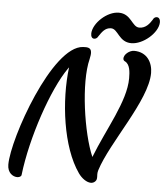

<svg xmlns="http://www.w3.org/2000/svg" viewBox="-63 -1022 924 1081"><g transform="rotate(5 399.5 -481.0)"><path d="M19 -61C19 -13.2 51.3 5.4 74.7 5.4C87.4 5.4 97.7 -0.5 98.6 -9.3C123.5 -223.1 219.7 -504.4 305.7 -627L312 -635.7C288.1 -443.8 321.3 -185.5 419.4 -46.4C439 -18.6 467.3 1 490.7 1C499.5 1 507.8 -2 514.6 -8.8C522.5 -16.6 523.4 -24.4 523.4 -34.2C523.4 -43.9 521 -56.2 526.4 -73.2C576.7 -234.4 774.9 -489.3 774.9 -644C774.9 -702.1 743.2 -760.3 668.9 -760.3C644 -760.3 609.4 -734.9 612.8 -709C613.8 -702.6 618.2 -698.7 622.6 -696.8C651.4 -682.6 654.3 -640.6 654.3 -603.5C654.3 -472.2 549.8 -307.6 486.8 -144.5C430.7 -272.5 388.7 -556.2 423.3 -692.4C427.2 -709 428.7 -722.2 427.7 -731.9C425.3 -757.3 405.3 -758.3 380.9 -756.8C207.5 -748 19 -208.5 19 -61ZM461.4 -824.7C477.1 -847.2 493.7 -875.5 528.3 -875.5C569.3 -875.5 577.6 -801.8 648.9 -801.8C715.8 -801.8 796.4 -872.6 799.3 -930.2C800.8 -969.7 766.1 -966.3 757.8 -943.8C743.7 -921.4 723.1 -893.1 686 -893.1C644.5 -893.1 635.7 -966.8 564.5 -966.8C498.5 -966.8 422.9 -896 419.9 -838.4C418.5 -798.8 451.7 -803.2 461.4 -824.7Z"/></g></svg>

Font: Courgette
Style: Regular
Weight: 400
Designer: Karolina Lach
Foundry: Karolina Lach
Version: Version 1.002